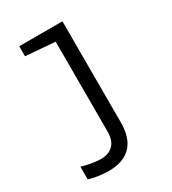

<svg xmlns="http://www.w3.org/2000/svg" viewBox="-189 -636 878 981"><g transform="rotate(-30 250.0 -145.5)"><path d="M160 245C273 245 337 186 337 62V-536H82V-477L255 -463V68C255 136 219 172 155 172C123 172 77 163 45 153V228C77 238 120 245 160 245Z"/></g></svg>

Font: Noto Sans Mono ExtraCondensed
Style: Regular
Weight: 400
Width: 2
Designer: Monotype Design Team
Foundry: Monotype Imaging Inc.
Version: Version 2.014